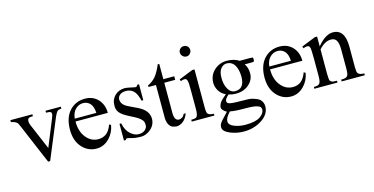

<svg xmlns="http://www.w3.org/2000/svg" viewBox="-86 -1129 3460 1777"><g transform="rotate(-15 1644.0 -240.0)"><path d="M7.8 -447.3H218.8V-428.7H205.1Q166 -428.7 166 -394.5Q166 -377 175.8 -353.5L280.3 -107.4L384.8 -364.3Q396.5 -391.6 396.5 -404.3Q396.5 -417 386.7 -422.9Q377 -428.7 344.7 -428.7V-447.3H491.2V-428.7Q461.9 -426.8 451.2 -416Q440.4 -404.3 424.8 -370.1L265.6 13.7H246.1L85.9 -364.3Q73.2 -399.4 60.5 -408.2Q41 -422.9 7.8 -428.7Z M586.9 -279.3Q586.9 -180.7 636.7 -122.1Q683.6 -66.4 750 -66.4Q793.9 -66.4 826.2 -89.8Q858.4 -113.3 880.9 -172.9L896.5 -163.1Q885.7 -93.8 836.9 -42Q783.2 13.7 712.9 13.7Q631.8 13.7 575.2 -47.9Q517.6 -112.3 517.6 -217.8Q517.6 -332 576.2 -397.5Q634.8 -460.9 724.6 -460.9Q800.8 -460.9 848.6 -410.2Q896.5 -358.4 896.5 -279.3ZM586.9 -306.6H793.9Q791 -368.2 764.6 -397Q738.3 -425.8 697.3 -425.8Q656.2 -425.8 624.5 -395Q592.8 -364.3 586.9 -306.6Z M1244.1 -460V-307.6H1227.5Q1210 -379.9 1180.7 -405.8Q1151.4 -431.6 1111.8 -431.6Q1072.3 -431.6 1051.3 -414.1Q1030.3 -396.5 1030.3 -371.6Q1030.3 -346.7 1045.9 -326.2Q1060.5 -305.7 1107.4 -284.2L1178.7 -250Q1277.3 -202.1 1277.3 -122.1Q1277.3 -63.5 1230.5 -23.4Q1187.5 13.7 1136.7 13.7Q1086.9 13.7 1051.8 3.9Q1016.6 -5.9 1006.8 -5.9Q997.1 -5.9 991.2 6.8H974.6V-153.3H991.2Q1004.9 -84 1043.9 -49.8Q1082 -14.6 1122.6 -14.6Q1163.1 -14.6 1184.6 -34.7Q1206.1 -54.7 1206.1 -78.1Q1206.1 -99.6 1201.2 -113.3Q1196.3 -125 1181.6 -138.7Q1160.2 -160.2 1105.5 -186.5Q1049.8 -214.8 1030.3 -228.5Q1006.8 -245.1 994.1 -259.8Q972.7 -287.1 972.7 -322.8Q972.7 -358.4 982.9 -382.3Q993.2 -406.2 1010.7 -422.9Q1049.8 -460 1108.4 -460Q1118.2 -460 1131.8 -457L1162.1 -451.2Q1175.8 -448.2 1188.5 -445.3Q1201.2 -442.4 1207.5 -442.4Q1213.9 -442.4 1217.8 -446.3Q1221.7 -449.2 1227.5 -460Z M1473.6 -123Q1473.6 -48.8 1518.6 -48.8Q1534.2 -48.8 1549.3 -59.1Q1564.5 -69.3 1572.3 -88.9H1591.8Q1574.2 -41 1543.5 -17.1Q1512.7 6.8 1479.5 6.8Q1438.5 2 1423.8 -12.7Q1393.6 -43 1393.6 -99.6V-413.1H1322.3V-428.7Q1364.3 -446.3 1397.5 -484.4Q1429.7 -522.5 1459 -593.8H1473.6V-447.3H1578.1V-413.1H1473.6Z M1734.4 -694.3Q1755.9 -694.3 1770 -680.2Q1784.2 -666 1784.2 -644.5Q1784.2 -625 1770 -609.9Q1755.9 -594.7 1736.3 -594.7Q1714.8 -594.7 1699.7 -609.9Q1684.6 -625 1684.6 -645.5Q1684.6 -666 1699.2 -680.2Q1713.9 -694.3 1734.4 -694.3ZM1775.4 -460V-100.6Q1775.4 -46.9 1784.7 -36.1Q1793.9 -25.4 1806.6 -22.5Q1820.3 -17.6 1842.8 -17.6V0H1626V-17.6Q1668 -17.6 1676.8 -27.3Q1693.4 -43 1693.4 -100.6V-273.4Q1693.4 -355.5 1688.5 -372.1Q1683.6 -388.7 1677.7 -391.6Q1670.9 -396.5 1659.2 -396.5Q1646.5 -396.5 1626 -387.7L1619.1 -406.2L1753.9 -460Z M1963.9 -3.9Q1918 -32.2 1918 -54.7Q1918 -77.1 1933.1 -100.6Q1948.2 -124 1996.1 -163.1Q1954.1 -182.6 1932.6 -218.8Q1911.1 -254.9 1911.1 -293.9Q1911.1 -366.2 1961.9 -413.1Q2012.7 -460 2083 -460Q2153.3 -460 2200.2 -428.7H2294.9Q2326.2 -428.7 2327.1 -424.3Q2328.1 -419.9 2328.1 -418V-408.2V-397.5Q2328.1 -394.5 2325.7 -389.6Q2323.2 -384.8 2294.9 -384.8H2236.3Q2263.7 -349.6 2263.7 -290.5Q2263.7 -231.4 2214.8 -187.5Q2166 -143.6 2087.9 -143.6Q2052.7 -143.6 2019.5 -154.3Q1982.4 -122.1 1982.4 -101.6Q1982.4 -84 1997.1 -77.1Q2018.6 -66.4 2109.4 -66.4Q2200.2 -66.4 2220.7 -59.6Q2276.4 -43.9 2293.9 -26.4Q2320.3 1 2320.3 39.1Q2320.3 113.3 2244.6 163.6Q2168.9 213.9 2070.3 213.9Q1999 213.9 1937 187Q1875 160.2 1875 123Q1875 98.6 1886.2 82.5Q1897.5 66.4 1915.5 47.4Q1933.6 28.3 1963.9 -3.9ZM2075.2 -436.5Q2044.9 -436.5 2020.5 -408.2Q1996.1 -379.9 1996.1 -317.9Q1996.1 -255.9 2021 -211.9Q2045.9 -168 2088.9 -168Q2177.7 -168 2177.7 -283.2Q2177.7 -350.6 2151.9 -393.6Q2126 -436.5 2075.2 -436.5ZM1991.2 0Q1944.3 48.8 1944.3 83.5Q1944.3 118.2 1993.2 137.7Q2042 157.2 2100.6 157.2Q2196.3 157.2 2240.7 127.4Q2285.2 97.7 2285.2 59.6Q2285.2 33.2 2258.8 24.4Q2231.4 9.8 2132.3 9.8Q2033.2 9.8 1991.2 0Z M2451.2 -279.3Q2451.2 -180.7 2501 -122.1Q2547.9 -66.4 2614.3 -66.4Q2658.2 -66.4 2690.4 -89.8Q2722.7 -113.3 2745.1 -172.9L2760.7 -163.1Q2750 -93.8 2701.2 -42Q2647.5 13.7 2577.1 13.7Q2496.1 13.7 2439.5 -47.9Q2381.8 -112.3 2381.8 -217.8Q2381.8 -332 2440.4 -397.5Q2499 -460.9 2588.9 -460.9Q2665 -460.9 2712.9 -410.2Q2760.7 -358.4 2760.7 -279.3ZM2451.2 -306.6H2658.2Q2655.3 -368.2 2628.9 -397Q2602.5 -425.8 2561.5 -425.8Q2520.5 -425.8 2488.8 -395Q2457 -364.3 2451.2 -306.6Z M2950.2 -366.2Q3028.3 -460 3099.6 -460Q3214.8 -460 3214.8 -292V-100.6Q3214.8 -49.8 3222.7 -39.1Q3236.3 -17.6 3284.2 -17.6V0H3062.5V-17.6H3072.3Q3113.3 -17.6 3124 -36.1Q3134.8 -50.8 3134.8 -100.6V-284.2Q3134.8 -344.7 3119.1 -372.6Q3103.5 -400.4 3065.4 -400.4Q3006.8 -400.4 2950.2 -336.9V-100.6Q2950.2 -44.9 2959 -34.2Q2967.8 -23.4 2983.4 -19.5Q2997.1 -17.6 3022.5 -17.6V0H2800.8V-17.6H2811.5Q2844.7 -17.6 2856.9 -34.7Q2869.1 -51.8 2869.1 -100.6V-266.6Q2869.1 -359.4 2863.3 -376Q2858.4 -391.6 2851.1 -394Q2843.8 -396.5 2833 -396.5Q2822.3 -396.5 2800.8 -387.7L2793.9 -406.2L2928.7 -460H2950.2Z"/></g></svg>

Font: Menaion Unicode
Style: Regular
Weight: 400
Designer: Aleksandr Andreev
Foundry: Ponomar Technologies, Inc.
Version: 2.0